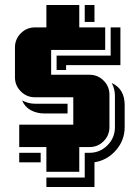

<svg xmlns="http://www.w3.org/2000/svg" viewBox="-20 -750 530 770"><path d="M480 -240.2Q480 -187.5 445.1 -147.5Q410.2 -107.4 358.9 -99.1V0H166V-38.1H319.8V-137.2H338.9Q380.9 -137.2 410.9 -167.2Q440.9 -197.3 440.9 -240.2V-366.2Q440.9 -392.6 428.2 -417Q480 -393.6 480 -328.1ZM462.9 -488.8H245.1V-469.2H207V-526.9H423.8V-640.1H462.9ZM418.9 -240.2Q418.9 -207 395.5 -183.6Q372.1 -160.2 338.9 -160.2H297.9V-61H166V-160.2H57.1V-250H273.9V-359.9H120.1Q86.9 -359.9 63.5 -383.5Q40 -407.2 40 -439.9V-560.1Q40 -592.8 63.5 -616.5Q86.9 -640.1 120.1 -640.1H166V-730H297.9V-640.1H401.9V-549.8H185.1V-450.2H338.9Q372.1 -450.2 395.5 -426.8Q418.9 -403.3 418.9 -370.1ZM358.9 -662.1H319.8V-730H358.9ZM251 -294.9H158.2Q127.9 -294.9 103.5 -308.1Q79.1 -321.3 68.8 -347.2Q94.2 -334 120.1 -334H251ZM143.1 -99.1H57.1V-137.2H143.1Z"/></svg>

Font: Laconic
Style: Shadow
Weight: 900
Width: 6
Designer: Robby Woodard
Version: Version 1.000